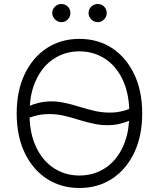

<svg xmlns="http://www.w3.org/2000/svg" viewBox="-20 -932 797 962"><path d="M595.5 -196Q621.8 -252.1 626.8 -326.7Q583.1 -309.3 546.5 -306.1Q532.7 -304.7 516 -304.7Q486.9 -304.7 459.5 -310Q421.5 -317.5 378.2 -330.6Q338.4 -343.4 297.2 -353Q263.1 -360.4 226.6 -360.4Q215.9 -360.4 210.2 -360.1Q171.2 -358.3 128.2 -342.7Q131.4 -257.8 160.5 -196.4Q192.8 -126.8 249.6 -89.8Q306.1 -52.6 377.8 -52.6Q449.2 -52.6 506.4 -89.5Q562.9 -126.1 595.5 -196ZM104 -561.1Q143.8 -644.5 215.2 -691.4Q286.2 -737.2 377.8 -737.2Q470.2 -737.2 540.8 -691.4Q611.5 -645.2 652 -561.1Q692.5 -477.6 692.5 -363.6Q692.5 -250 652 -165.8Q611.5 -82 540.8 -35.9Q470.2 9.9 377.8 9.9Q286.2 9.9 215.2 -35.9Q143.8 -82.4 104 -165.8Q63.6 -250 63.6 -363.6Q63.6 -477.6 104 -561.1ZM210.2 -422.6Q223 -424 238.3 -424Q268.1 -424 297.2 -418Q337 -410.2 378.2 -397Q414.8 -385.3 459.5 -375Q494 -367.9 529.8 -367.9Q540.8 -367.9 546.5 -368.3Q583.8 -369.7 627.5 -386Q624.3 -468.8 595.2 -531.2Q562.9 -600.9 506 -637.8Q449.2 -674.7 377.8 -674.7Q306.8 -674.7 250 -637.8Q193.2 -600.9 160.9 -531.2Q134.6 -476.6 129.3 -402.3Q174 -420.1 210.2 -422.6ZM287.3 -911.9Q306.8 -911.9 319.8 -899Q332.7 -886 332.7 -866.5Q332.7 -854.4 326.7 -843.9Q320.7 -833.5 310.4 -827.2Q300.1 -821 287.3 -821Q275.6 -821 265.1 -827.4Q254.6 -833.8 248.2 -844.3Q241.8 -854.8 241.8 -866.5Q241.8 -879.3 248 -889.6Q254.3 -899.9 264.7 -905.9Q275.2 -911.9 287.3 -911.9ZM469.1 -911.9Q488.6 -911.9 501.6 -899Q514.6 -886 514.6 -866.5Q514.6 -854.4 508.5 -843.9Q502.5 -833.5 492.2 -827.2Q481.9 -821 469.1 -821Q457.4 -821 446.9 -827.4Q436.4 -833.8 430 -844.3Q423.7 -854.8 423.7 -866.5Q423.7 -879.3 429.9 -889.6Q436.1 -899.9 446.6 -905.9Q457 -911.9 469.1 -911.9Z"/></svg>

Font: DeltaSans Light
Style: Regular
Weight: 300
Designer: Rasmus Andersson
Foundry: rsms
Version: Version 3.012